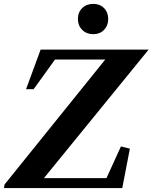

<svg xmlns="http://www.w3.org/2000/svg" viewBox="-43 -951 772 971"><path d="M-23.2 0 -19.8 -18.2 495.2 -657.2 497.2 -650H226.8L240.8 -657.6L127.2 -500H88.8L162.4 -700H708.6L173.2 -42.8L171.6 -50H504.8L492.4 -43.6L568.6 -210.4L613.8 -199.2L575.4 0ZM428.6 -778.2Q394.6 -778.2 372.8 -799.8Q351 -821.4 351 -854.8Q351 -888.8 372.8 -910.1Q394.6 -931.4 428.6 -931.4Q462.2 -931.4 483.2 -910.1Q504.2 -888.8 504.2 -854.8Q504.2 -821.4 483.2 -799.8Q462.2 -778.2 428.6 -778.2Z"/></svg>

Font: Wittgenstein
Style: Italic
Weight: 400
Italic angle: -11°
Designer: Jörg Drees
Foundry: Jörg Drees
Version: Version 1.500